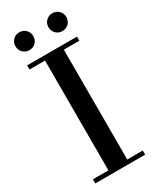

<svg xmlns="http://www.w3.org/2000/svg" viewBox="-224 -946 818 1007"><g transform="rotate(-30 185.0 -443.0)"><path d="M128 -25V-690H34V-715H336V-690H242V-25H336V0H34V-25ZM246.5 -793.5Q231 -809 231 -832Q231 -855 246.5 -870.5Q262 -886 285 -886Q308 -886 323.5 -870.5Q339 -855 339 -832Q339 -809 323.5 -793.5Q308 -778 285 -778Q262 -778 246.5 -793.5ZM46.5 -793.5Q31 -809 31 -832Q31 -855 46.5 -870.5Q62 -886 85 -886Q108 -886 123.5 -870.5Q139 -855 139 -832Q139 -809 123.5 -793.5Q108 -778 85 -778Q62 -778 46.5 -793.5Z"/></g></svg>

Font: Justus
Style: Versalitas
Weight: 400
Version: Version 001.001